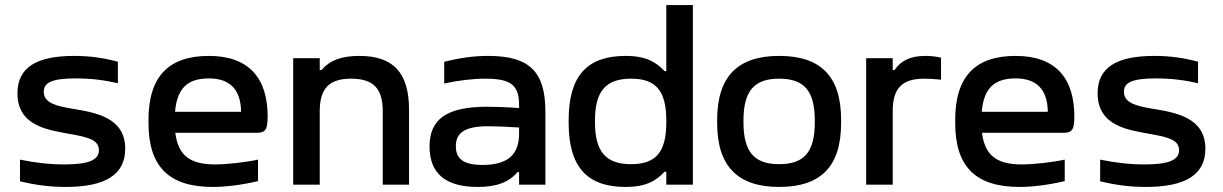

<svg xmlns="http://www.w3.org/2000/svg" viewBox="-20 -730 4833 759"><path d="M253 -201C327 -188 371 -178 371 -136C371 -98 331 -80 235 -80C174 -80 117 -87 59 -99V-13C119 1 175 9 240 9C394 9 475 -38 475 -142C475 -265 359 -285 267 -300C210 -310 153 -320 153 -367C153 -403 184 -420 279 -420C341 -420 395 -413 446 -401V-486C390 -501 337 -509 273 -509C122 -509 49 -462 49 -361C49 -230 174 -216 253 -201Z M1038 -270C1038 -422 963 -509 806 -509C646 -509 567 -427 567 -256V-244C567 -71 648 9 821 9C873 9 936 1 1000 -14V-99C956 -89 878 -80 830 -80C731 -80 684 -116 673 -205H994C1030 -205 1038 -218 1038 -270ZM672 -288C680 -380 720 -420 806 -420C892 -420 932 -373 933 -288Z M1139 -500V0H1244V-291C1244 -380 1281 -419 1368 -419C1456 -419 1493 -380 1493 -291V0H1597V-295C1597 -443 1535 -509 1400 -509C1328 -509 1282 -490 1251 -453H1244V-500Z M1910 -509C1851 -509 1798 -501 1736 -486V-400C1792 -412 1849 -419 1898 -419C1998 -419 2032 -395 2032 -315V-303C1971 -307 1929 -308 1905 -308C1746 -308 1678 -259 1678 -151C1678 -43 1743 9 1868 9C1942 9 1992 -9 2026 -50H2032V0H2136V-288C2136 -446 2074 -509 1910 -509ZM1782 -152C1782 -207 1820 -231 1911 -231C1938 -231 1985 -229 2032 -226V-202C2032 -119 1988 -78 1887 -78C1814 -78 1782 -101 1782 -152Z M2228 -256V-244C2228 -70 2301 9 2453 9C2535 9 2574 -16 2607 -51H2614V0H2719V-710H2614V-449H2607C2574 -484 2535 -509 2453 -509C2301 -509 2228 -430 2228 -256ZM2332 -247V-253C2332 -370 2375 -419 2475 -419C2574 -419 2614 -370 2614 -253V-247C2614 -130 2574 -81 2475 -81C2375 -81 2332 -130 2332 -247Z M2815 -256V-244C2815 -73 2896 9 3060 9C3226 9 3305 -73 3305 -244V-256C3305 -427 3226 -509 3060 -509C2896 -509 2815 -427 2815 -256ZM2919 -247V-253C2919 -370 2961 -419 3060 -419C3160 -419 3201 -370 3201 -253V-247C3201 -130 3160 -81 3060 -81C2961 -81 2919 -130 2919 -247Z M3638 -509C3579 -509 3541 -490 3516 -453H3509V-500H3404V0H3509V-291C3509 -381 3546 -419 3634 -419C3651 -419 3674 -418 3700 -415V-502C3679 -507 3659 -509 3638 -509Z M4227 -270C4227 -422 4152 -509 3995 -509C3835 -509 3756 -427 3756 -256V-244C3756 -71 3837 9 4010 9C4062 9 4125 1 4189 -14V-99C4145 -89 4067 -80 4019 -80C3920 -80 3873 -116 3862 -205H4183C4219 -205 4227 -218 4227 -270ZM3861 -288C3869 -380 3909 -420 3995 -420C4081 -420 4121 -373 4122 -288Z M4523 -201C4597 -188 4641 -178 4641 -136C4641 -98 4601 -80 4505 -80C4444 -80 4387 -87 4329 -99V-13C4389 1 4445 9 4510 9C4664 9 4745 -38 4745 -142C4745 -265 4629 -285 4537 -300C4480 -310 4423 -320 4423 -367C4423 -403 4454 -420 4549 -420C4611 -420 4665 -413 4716 -401V-486C4660 -501 4607 -509 4543 -509C4392 -509 4319 -462 4319 -361C4319 -230 4444 -216 4523 -201Z"/></svg>

Font: LT Wave Alt Medium
Style: Regular
Weight: 500
Designer: Daniel Lyons
Version: Version 2.5 (Glyphs App)